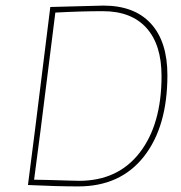

<svg xmlns="http://www.w3.org/2000/svg" viewBox="-20 -662 649 687"><path d="M350 -642Q461 -642 520 -577.5Q579 -513 579 -393Q579 -209 495 -102Q411 5 260 5Q185 5 80 0L105 -195L160 -637ZM125 -195 102 -19Q116 -19 154.5 -18Q193 -17 223 -16Q253 -15 263 -15Q402 -15 480 -116Q558 -217 558 -390Q558 -502 504 -562Q450 -622 348 -622Q270 -622 178 -617Z"/></svg>

Font: Alegreya Sans SC Thin
Style: Italic
Weight: 100
Italic angle: -7°
Designer: Juan Pablo del Peral
Foundry: Huerta Tipografica
Version: Version 2.007